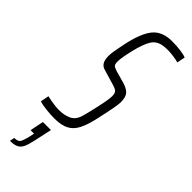

<svg xmlns="http://www.w3.org/2000/svg" viewBox="-328 -714 980 980"><g transform="rotate(45 162.5 -223.5)"><path d="M-18 -5 -9 -51Q45 -39 79 -39Q117 -39 145.5 -52.5Q174 -66 185 -104Q193 -131 207 -194Q221 -257 221 -281Q221 -303 211.5 -311.5Q202 -320 175 -327L101 -349Q81 -354 71.5 -369.5Q62 -385 62 -414Q62 -429 66.5 -455Q71 -481 77 -509Q97 -607 132 -651.5Q167 -696 239 -696Q276 -696 305 -691.5Q334 -687 343 -682L334 -638Q323 -642 298.5 -645.5Q274 -649 253 -649Q218 -649 197 -639.5Q176 -630 164 -610Q145 -579 130 -515.5Q115 -452 115 -427Q115 -407 121 -400.5Q127 -394 146 -388L214 -369Q244 -360 259 -344Q274 -328 274 -290Q274 -263 249 -153Q236 -92 218.5 -57.5Q201 -23 171.5 -7.5Q142 8 93 8Q64 8 33 4.5Q2 1 -18 -5ZM69 160 74 136H49L64 62H122L101 159Q93 196 84 214.5Q75 233 58.5 241Q42 249 13 249L18 223Q43 223 51.5 211Q60 199 69 160Z"/></g></svg>

Font: Saira Ultra Condensed Light
Style: Italic
Weight: 300
Width: 1
Italic angle: -12°
Designer: Hector Gatti with collaboration of the Omnibus-Type team
Foundry: Omnibus-Type
Version: Version 1.001; ttfautohint (v1.8)